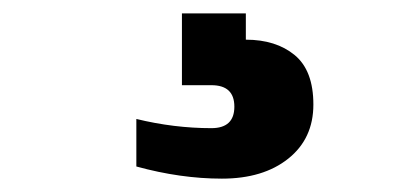

<svg xmlns="http://www.w3.org/2000/svg" viewBox="-20 -20 607 286"><path d="M294.9 106.9H251V0H346.2V39.1Q391.1 39.1 418.9 62Q446.8 85 446.8 135.7Q446.8 186.5 409.4 216.3Q372.1 246.1 310.5 246.1Q249 246.1 183.1 228V157.2Q239.3 170.9 294.9 170.9Q329.1 170.9 329.1 138.9Q329.1 106.9 294.9 106.9Z"/></svg>

Font: AlfaSlabOne-Regular
Style: Regular
Weight: 400
Designer: JM Sole
Foundry: JM Sole
Version: Version 1.001